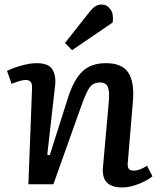

<svg xmlns="http://www.w3.org/2000/svg" viewBox="-20 -811 709 845"><path d="M651 -35Q638 -24 615.5 -12.5Q593 -1 567 6.5Q541 14 518 14Q425 14 433 -74L459 -365Q463 -409 454.5 -428.5Q446 -448 420 -448Q388 -448 372 -422.5Q356 -397 335 -337L215 0H105L121 -421Q122 -441 115.5 -450Q109 -459 92 -459Q74 -459 31 -442L11 -499Q22 -505 44 -513Q66 -521 92.5 -527Q119 -533 142 -533Q195 -533 211.5 -504Q228 -475 222 -430L188 -130L199 -128L279 -380Q304 -459 342 -496Q380 -533 446 -533Q518 -533 545 -491Q572 -449 565 -365L543 -103Q540 -78 546 -69Q552 -60 569 -60Q595 -60 627 -82ZM376 -761Q388 -776 400 -783.5Q412 -791 427 -791Q451 -791 466 -770Q481 -749 476 -712L297 -590L266 -622Z"/></svg>

Font: Literata 7pt Medium
Style: Italic
Weight: 500
Italic angle: -2°
Designer: Latin by Veronika Burian and Jose Scaglione. Greek by Irene Vlachou. Cyrillic by Vera Evstafieva
Foundry: TypeTogether
Version: Version 3.002